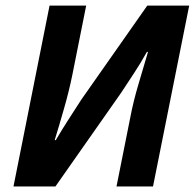

<svg xmlns="http://www.w3.org/2000/svg" viewBox="-20 -672 702 692"><path d="M28.6 0 158.6 -651.8H290.6L240.7 -401.9Q229.2 -345.2 211.2 -282.2Q193.2 -219.1 177.1 -167H181.1Q205.4 -208.2 227.8 -242.8Q250.2 -277.4 273.1 -313L510.8 -651.8H661.9L531.5 0H399.9L449.8 -249.8Q460.8 -307.5 479.1 -368.7Q497.4 -429.8 513.4 -484.8H509.4Q486.1 -443.2 463.7 -409.3Q441.3 -375.4 417.4 -338.8L179.8 0Z"/></svg>

Font: Source Sans 3 VF
Style: Italic
Weight: 200
Italic angle: -11°
Designer: Paul D. Hunt
Foundry: Adobe Systems Incorporated
Version: Version 3.042;hotconv 1.0.118;makeotfexe 2.5.65603